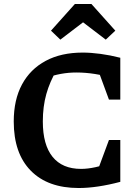

<svg xmlns="http://www.w3.org/2000/svg" viewBox="-20 -934 701 964"><path d="M375 10Q220 10 134.5 -77Q49 -164 49 -324Q49 -433 90.5 -510Q132 -587 209.5 -628.5Q287 -670 395 -670Q436 -670 484.5 -663.5Q533 -657 584 -644L551 -540Q504 -555 457 -562.5Q410 -570 363 -570Q324 -570 285.5 -563Q247 -556 210 -542L265 -583Q230 -524 212.5 -461.5Q195 -399 195 -324Q195 -207 244 -146.5Q293 -86 387 -86Q420 -86 459 -94.5Q498 -103 544 -120L584 -21Q467 10 375 10ZM448 -18 527 -231H584V-21ZM527 -434 449 -646 584 -644V-434ZM439 -914 559 -780 511 -735 397 -822 283 -735 236 -780 356 -914Z"/></svg>

Font: Piazzolla 24pt
Style: Bold
Weight: 700
Designer: Juan Pablo del Peral
Foundry: Huerta Tipografica
Version: Version 2.005